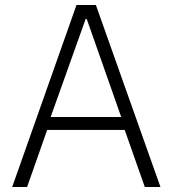

<svg xmlns="http://www.w3.org/2000/svg" viewBox="-20 -753 695 773"><path d="M89 0H29L288 -733H366L626 0H563L482 -230H170ZM325 -677 184 -282H468L329 -677Z"/></svg>

Font: IBM Plex Sans JP Light
Style: Regular
Weight: 300
Designer: Mike Abbink; Paul van der Laan; Pieter van Rosmalen; Wujin Sim; Yejin Wi; Jinhee Kim; Boomi Park; Yona Kim; Kichan Ma
Foundry: Sandoll Inc.
Version: Version 1.002